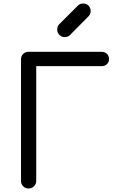

<svg xmlns="http://www.w3.org/2000/svg" viewBox="-20 -1077 657 1097"><path d="M143 0Q125 0 112.5 -12.5Q100 -25 100 -43V-738Q100 -757 112.5 -769Q125 -781 143 -781H560Q579 -781 591 -769.5Q603 -758 603 -739Q603 -722 591 -710.5Q579 -699 560 -699H187V-43Q187 -25 174 -12.5Q161 0 143 0ZM350 -865Q332 -865 319.5 -877.5Q307 -890 307 -908Q307 -926 317 -937L425 -1045Q437 -1057 455 -1057Q474 -1057 486 -1044.5Q498 -1032 498 -1013Q498 -1005 495 -997.5Q492 -990 486 -984L379 -876Q367 -865 350 -865Z"/></svg>

Font: Comfortaa Medium
Style: Regular
Weight: 500
Designer: Johan Aakerlund
Foundry: Johan Aakerlund
Version: Version 3.104; ttfautohint (v1.8.1.43-b0c9)